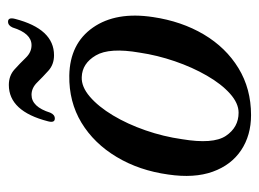

<svg xmlns="http://www.w3.org/2000/svg" viewBox="-104 -532 645 478"><g transform="rotate(-90 219.0 -293.5)"><path d="M269.5 -444Q349 -442.5 389 -385Q429 -327.5 415 -235.5Q404.5 -164.5 371.8 -109.2Q339 -54 287.8 -22.8Q236.5 8.5 171 8.5Q120.5 8.5 83.5 -16.2Q46.5 -41 30 -87Q13.5 -133 23 -197.5Q33 -270 66.8 -326.2Q100.5 -382.5 152.2 -413.8Q204 -445 269.5 -444ZM177 -22.5Q200.5 -22.5 224.5 -44Q248.5 -65.5 269.2 -101.5Q290 -137.5 305 -181.2Q320 -225 326.5 -269Q339.5 -344 319.5 -378Q299.5 -412 265.5 -413Q241.5 -414 216.8 -392.8Q192 -371.5 170.2 -335.2Q148.5 -299 133 -254.2Q117.5 -209.5 111 -163.5Q98 -86 119.2 -54.2Q140.5 -22.5 177 -22.5ZM320 -482Q297 -482 281.5 -496Q266 -510 252.2 -524Q238.5 -538 221.5 -538Q191.5 -538 177 -491.5Q172 -480 162.5 -480Q151 -480 155.5 -497Q180.5 -594.5 246 -594.5Q269 -594.5 284.5 -580.5Q300 -566.5 313.8 -552.2Q327.5 -538 345 -538Q374.5 -538 389 -585Q394 -596.5 403.5 -596.5Q415 -596.5 410.5 -579Q385.5 -482 320 -482Z"/></g></svg>

Font: Fraunces 144pt Soft
Style: Italic
Weight: 400
Italic angle: -16°
Version: Version 1.000;[b76b70a41]